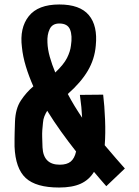

<svg xmlns="http://www.w3.org/2000/svg" viewBox="-20 -829 621 858"><path d="M244 9Q141 9 95 -33.5Q49 -76 45 -174Q45 -198 45 -210Q45 -222 45.5 -237Q46 -252 47 -285Q49 -343 73 -379.5Q97 -416 129 -443Q109 -488 95.5 -532.5Q82 -577 78 -618Q67 -704 108.5 -756.5Q150 -809 245 -809Q337 -809 377 -761.5Q417 -714 408 -625Q403 -565 372.5 -513Q342 -461 283 -409Q297 -382 313.5 -355Q330 -328 347 -303Q346 -325 343.5 -351Q341 -377 337 -405L441 -406Q447 -357 449.5 -294.5Q452 -232 448 -180Q475 -148 498 -121.5Q521 -95 538 -76L455 3Q442 -12 428 -28Q414 -44 400 -61Q378 -25 340.5 -8Q303 9 244 9ZM227 -505Q265 -541 279.5 -570Q294 -599 297 -625Q304 -670 293 -697Q282 -724 245 -724Q214 -724 202 -699Q190 -674 192 -639Q193 -609 202.5 -575Q212 -541 227 -505ZM247 -93Q279 -93 296 -107Q313 -121 320 -152Q286 -195 253 -241Q220 -287 191 -334Q184 -323 178.5 -309.5Q173 -296 172 -280Q170 -261 169 -247Q168 -233 168.5 -216Q169 -199 170 -170Q174 -93 247 -93Z"/></svg>

Font: Big Shoulders Display ExtraBold
Style: Regular
Weight: 800
Designer: Patric King
Foundry: XO Type Co
Version: Version 1.000; ttfautohint (v1.8.2)